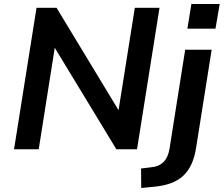

<svg xmlns="http://www.w3.org/2000/svg" viewBox="-20 -744 1115 957"><path d="M50 0 162 -705H262L578 -183H569L652 -705H775L663 0H560L245 -519H255L173 0ZM914 -601 934 -724H1075L1054 -601ZM684 193 683 96 731 90Q771 87 794.5 64Q818 41 825 -3L903 -496H1035L958 -11Q951 37 935 72.5Q919 108 893.5 132Q868 156 829 170Q790 184 735 188Z"/></svg>

Font: Nunito Sans 9pt
Style: Bold Italic
Weight: 700
Italic angle: -9°
Version: Version 3.101;gftools[0.9.27]